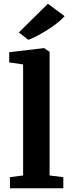

<svg xmlns="http://www.w3.org/2000/svg" viewBox="-20 -1002 381 1022"><path d="M80 -829 235 -982 324 -916Q291 -879 229.5 -841Q168 -803 131 -790ZM33 -59 103 -68V-659L29 -670V-724L215 -746L244 -726V-68L317 -59V0H33Z"/></svg>

Font: Koeln Type Serif
Style: Bold
Weight: 700
Designer: Eben Sorkin
Foundry: Eben Sorkin
Version: Version 2.002